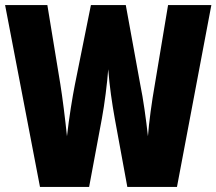

<svg xmlns="http://www.w3.org/2000/svg" viewBox="-20 -734 850 754"><path d="M810 -714H640L588 -402C576 -334 565 -254 561 -199C554 -263 542 -349 531 -401L474 -714H337L274 -401C265 -356 251 -271 243 -199C236 -267 225 -354 217 -403L166 -714H0L137 0H330L380 -268C391 -327 401 -408 405 -462C410 -396 420 -328 431 -267L480 0H675Z"/></svg>

Font: Noto Sans Hebrew ExtraCondensed Black
Style: Regular
Weight: 900
Width: 2
Designer: Monotype Design Team
Foundry: Monotype Imaging Inc.
Version: Version 2.004